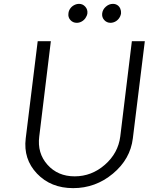

<svg xmlns="http://www.w3.org/2000/svg" viewBox="-20 -963 769 993"><path d="M377 -845Q357 -845 344 -859.5Q331 -874 334 -894Q335 -907 343 -918.5Q351 -930 363.5 -936.5Q376 -943 389 -943Q408 -943 421 -928.5Q434 -914 432 -894Q430 -881 422 -869.5Q414 -858 402 -851.5Q390 -845 377 -845ZM552 -845Q532 -845 519 -859.5Q506 -874 508.5 -894Q511 -914 527.5 -928.5Q544 -943 564 -943Q577 -943 587 -936.5Q597 -930 602 -918.5Q607 -907 606 -894Q605 -886 601.5 -878.5Q598 -871 593 -865Q588 -859 581.5 -854.5Q575 -850 567 -847.5Q559 -845 552 -845ZM113 -247 175 -750H243L183 -257Q172 -171 225.5 -111Q279 -51 366 -51Q454 -51 522.5 -111Q591 -171 602 -257L662 -750H729L667 -247Q654 -140 564 -65Q474 10 358.5 10Q243 10 171.5 -65Q100 -140 113 -247Z"/></svg>

Font: Orkney Light
Style: LightItalic
Weight: 300
Designer: Samuel Oakes and Alfredo Marco Pradil
Foundry: Alfredo Marco Pradil
Version: 1.0; ttfautohint (v1.5)